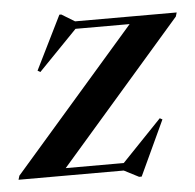

<svg xmlns="http://www.w3.org/2000/svg" viewBox="-87 -807 914 898"><g transform="rotate(-5 369.5 -358.0)"><path d="M772 -715 766.5 -696.5 191.5 -35H464L650 -229L662 -222.5L542 35.5H530L461 0H-33L-27.5 -18.5L548 -680H294L112.5 -493L100 -500.5L224.5 -752.5H233.5L295 -715Z"/></g></svg>

Font: Newsreader 72pt
Style: Bold Italic
Weight: 700
Italic angle: -17°
Designer: Hugues Gentile
Foundry: Production Type
Version: Version 1.003; ttfautohint (v1.8.3)